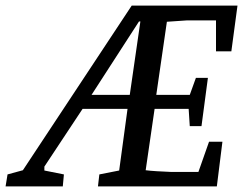

<svg xmlns="http://www.w3.org/2000/svg" viewBox="-117 -668 871 688"><path d="M-97 0 -90 -43 -35 -58 355 -648H734L712 -484H657V-595H554L481 -590L443 -328H563L585 -389H628L605 -216H563L559 -278H437L405 -58Q420 -56 444.5 -54.5Q469 -53 494 -52H594L632 -160H680L660 0H234L239 -43L310 -57L340 -278H179L42 -71V-57L112 -43L108 0ZM211 -328H348L386 -591H381Z"/></svg>

Font: Faustina Light Medium
Style: Italic
Weight: 500
Italic angle: -8°
Version: Version 1.200